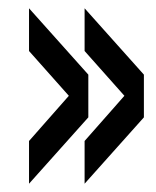

<svg xmlns="http://www.w3.org/2000/svg" viewBox="-20 -544 377 463"><path d="M184 -101 327 -261V-364L184 -524V-421L280 -313L184 -204ZM50 -101 193 -261V-364L50 -524V-421L146 -313L50 -204Z"/></svg>

Font: Big Shoulders Display
Style: Bold
Weight: 700
Designer: Patric King
Foundry: XO Type Co
Version: Version 1.000; ttfautohint (v1.8.2)